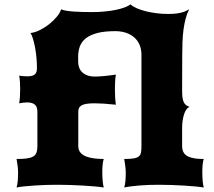

<svg xmlns="http://www.w3.org/2000/svg" viewBox="-20 -835 954 855"><path d="M53.7 0Q57.6 -12.7 59.1 -30.3Q60.5 -47.9 60.5 -64.9Q60.5 -80.6 58.6 -96.2Q56.6 -111.8 53.7 -127Q81.1 -127 98.9 -129.4Q116.7 -131.8 127.4 -137.9Q138.2 -144 142.3 -155.3Q146.5 -166.5 146.5 -184.1V-339.8Q146 -348.6 143.8 -355.7Q141.6 -362.8 136.5 -367.9Q131.3 -373 122.6 -376Q113.8 -378.9 100.6 -378.9Q93.3 -378.9 84.7 -377.9Q76.2 -377 65.4 -375Q67.9 -389.2 68.8 -405.8Q69.8 -422.4 69.8 -439.5Q69.8 -455.1 68.8 -470.2Q67.9 -485.4 65.4 -498Q86.4 -495.1 101.1 -495.1Q125 -495.1 134.8 -503.4Q144.5 -511.7 144.5 -531.2Q144.5 -554.7 142.3 -578.9Q140.1 -603 136 -624.5Q131.8 -646 126.7 -662.8Q121.6 -679.7 115.7 -688Q135.3 -689.9 157.7 -701.2Q180.2 -712.4 199.7 -728Q219.2 -743.7 233.6 -761.2Q248 -778.8 252 -793.5Q261.2 -789.6 276.1 -787.1Q291 -784.7 309.6 -783.4Q328.1 -782.2 349.4 -781.7Q370.6 -781.2 392.1 -781.2Q418.5 -781.2 444.6 -783.7Q470.7 -786.1 493.2 -790.5Q515.6 -794.9 533.2 -801.3Q550.8 -807.6 560.5 -815.4Q571.3 -806.2 589.1 -798.3Q606.9 -790.5 629.2 -784.9Q651.4 -779.3 676.8 -776.1Q702.1 -772.9 728.5 -772.9Q752 -772.9 767.3 -775.1Q782.7 -777.3 793.2 -780.5Q803.7 -783.7 810.3 -787.4Q816.9 -791 822.3 -793.5Q812.5 -774.4 806.4 -751Q800.3 -727.5 796.9 -701.2Q793.5 -674.8 792.5 -646Q791.5 -617.2 791.5 -587.4L791 -431.2Q791 -411.6 793 -398.9Q794.9 -386.2 799.1 -378.4Q803.2 -370.6 809.6 -366.2Q815.9 -361.8 824.7 -358.9Q816.4 -356.4 810.1 -347.7Q803.7 -338.9 799.6 -325.9Q795.4 -313 793.2 -297.4Q791 -281.7 791 -266.1V-184.1Q791 -166.5 798.1 -155.3Q805.2 -144 818.1 -137.9Q831.1 -131.8 848.6 -129.4Q866.2 -127 887.2 -127Q883.8 -116.7 882.3 -101.6Q880.9 -86.4 880.9 -69.3Q880.9 -50.8 882.3 -32Q883.8 -13.2 887.2 0Q874 -2.4 851.1 -4.6Q828.1 -6.8 801 -8.5Q773.9 -10.3 744.4 -11.2Q714.8 -12.2 688.5 -12.2Q666 -12.2 643.6 -11.5Q621.1 -10.7 600.8 -9Q580.6 -7.3 563 -5.1Q545.4 -2.9 533.2 0Q537.1 -12.7 538.6 -30.3Q540 -47.9 540 -64.9Q540 -80.6 537.8 -96.2Q535.6 -111.8 533.2 -127Q559.1 -127 574.2 -129.4Q589.4 -131.8 597.4 -137.9Q605.5 -144 607.7 -155.3Q609.9 -166.5 609.9 -184.1V-590.8Q609.9 -616.7 601.1 -636.5Q592.3 -656.2 576.7 -669.4Q561 -682.6 539.6 -689.5Q518.1 -696.3 493.2 -696.3Q445.3 -696.3 413.6 -688Q381.8 -679.7 362.8 -664.8Q343.8 -649.9 335.9 -629.2Q328.1 -608.4 328.1 -584V-560.1Q328.1 -547.9 331.8 -536.1Q335.4 -524.4 344.2 -515.1Q353 -505.9 367.2 -500Q381.3 -494.1 402.3 -494.1Q437.5 -494.1 496.1 -502.9Q493.7 -490.2 492.7 -473.1Q491.7 -456.1 491.7 -438Q491.7 -396.5 496.1 -368.7Q465.3 -372.1 442.4 -373.5Q419.4 -375 401.4 -375Q379.9 -375 366 -372.8Q352.1 -370.6 343.8 -366Q335.4 -361.3 332 -354.2Q328.6 -347.2 328.6 -337.9V-184.1Q328.6 -166.5 338.4 -155.3Q348.1 -144 364.3 -137.9Q380.4 -131.8 400.6 -129.4Q420.9 -127 441.9 -127Q438.5 -116.7 437 -101.6Q435.5 -86.4 435.5 -69.3Q435.5 -50.8 437 -32Q438.5 -13.2 441.9 0Q428.7 -2.4 404.8 -4.6Q380.9 -6.8 352.1 -8.5Q323.2 -10.3 293.2 -11.2Q263.2 -12.2 238.3 -12.2Q214.8 -12.2 188 -11.5Q161.1 -10.7 135.5 -9Q109.9 -7.3 88.1 -5.1Q66.4 -2.9 53.7 0Z"/></svg>

Font: Arbutus
Style: Regular
Weight: 400
Designer: Karolina Lach
Foundry: Sorkin Type Co.
Version: Version 1.002